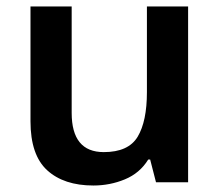

<svg xmlns="http://www.w3.org/2000/svg" viewBox="-20 -562 678 592"><path d="M560 -542V0H461L443 -70H437Q411 -28 365 -9Q319 10 268 10Q177 10 125.5 -37Q74 -84 74 -188V-542H201V-214Q201 -93 300 -93Q376 -93 404.5 -140.5Q433 -188 433 -278V-542Z"/></svg>

Font: Noto Sans Meetei Mayek SemiBold
Style: Regular
Weight: 600
Designer: Monotype Design Team and Neelakash Kshetrimayum
Foundry: Monotype Imaging Inc.
Version: Version 2.002; ttfautohint (v1.8.4.7-5d5b)